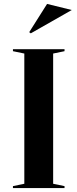

<svg xmlns="http://www.w3.org/2000/svg" viewBox="-20 -959 395 979"><path d="M309 -708V-698L251 -686V-22L309 -10V0H46V-10L104 -22V-686L46 -698V-708ZM137 -789 129 -795 220 -939 346 -908Z"/></svg>

Font: Kalnia Medium
Style: Regular
Weight: 500
Designer: Frida Medrano
Foundry: Frida Medrano
Version: Version 1.105